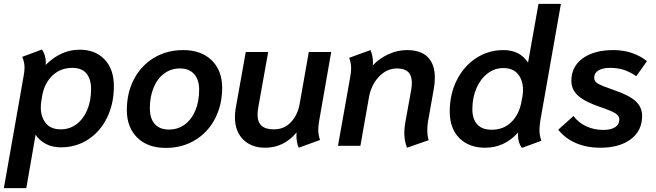

<svg xmlns="http://www.w3.org/2000/svg" viewBox="-37 -754 3395 993"><path d="M84 -354Q90 -384 90 -405Q90 -431 78 -460L180 -498Q200 -468 200 -431L199 -418Q278 -497 375 -497Q456 -497 504 -446.5Q552 -396 552 -308Q552 -218 517 -146Q482 -74 419.5 -33Q357 8 278 8Q234 8 200.5 -9.5Q167 -27 147 -57L99 219H-17ZM434 -293Q434 -345 410 -374Q386 -403 337 -403Q275 -403 233.5 -362.5Q192 -322 181 -258L177 -232Q174 -216 174 -198Q174 -149 200 -117Q226 -85 277 -85Q323 -85 358.5 -111.5Q394 -138 414 -185Q434 -232 434 -293Z M619 -185Q619 -274 656 -344.5Q693 -415 759.5 -455Q826 -495 910 -495Q1004 -495 1058 -442Q1112 -389 1112 -300Q1112 -211 1075 -140Q1038 -69 971.5 -29Q905 11 821 11Q727 11 673 -42Q619 -95 619 -185ZM993 -290Q993 -342 967 -371Q941 -400 893 -400Q848 -400 812.5 -374Q777 -348 757.5 -301Q738 -254 738 -195Q738 -141 763.5 -112.5Q789 -84 837 -84Q883 -84 918.5 -110Q954 -136 973.5 -183Q993 -230 993 -290Z M1178 -148Q1178 -173 1182 -194L1234 -485H1350L1298 -194Q1295 -176 1295 -162Q1295 -123 1315.5 -104Q1336 -85 1380 -85Q1433 -85 1468 -122.5Q1503 -160 1513 -218L1560 -485H1676L1614 -131Q1609 -101 1609 -83Q1609 -57 1618 -30L1508 10Q1496 -17 1496 -54Q1496 -64 1497 -69Q1431 10 1334 10Q1263 10 1220.5 -32.5Q1178 -75 1178 -148Z M2054 -67Q2054 -90 2059 -120L2090 -291Q2093 -311 2093 -326Q2093 -400 2017 -400Q1964 -400 1924 -358.5Q1884 -317 1872 -255L1827 0H1711L1774 -354Q1779 -382 1779 -400Q1779 -428 1769 -455L1879 -495Q1892 -465 1892 -430Q1892 -421 1891 -416Q1925 -452 1972 -473.5Q2019 -495 2067 -495Q2140 -495 2176 -458Q2212 -421 2212 -352Q2212 -324 2206 -291L2176 -122Q2173 -101 2173 -81Q2173 -50 2180 -29L2068 10Q2054 -26 2054 -67Z M2642 -55 2643 -69Q2572 10 2472 10Q2388 10 2338.5 -40Q2289 -90 2289 -177Q2289 -267 2325.5 -339.5Q2362 -412 2425.5 -453.5Q2489 -495 2567 -495Q2652 -495 2694 -430L2748 -734H2864L2758 -133Q2753 -100 2753 -82Q2753 -52 2763 -26L2662 11Q2642 -16 2642 -55ZM2660 -229 2665 -255Q2668 -272 2668 -288Q2668 -338 2642.5 -370Q2617 -402 2566 -402Q2521 -402 2484.5 -374Q2448 -346 2427 -297.5Q2406 -249 2406 -189Q2406 -139 2431 -111Q2456 -83 2506 -83Q2568 -83 2608.5 -123.5Q2649 -164 2660 -229Z M2850 -83 2929 -154Q2955 -119 2995.5 -100.5Q3036 -82 3083 -82Q3122 -82 3144 -96Q3166 -110 3166 -137Q3166 -154 3147 -167Q3128 -180 3069 -200Q2989 -227 2953.5 -258.5Q2918 -290 2918 -336Q2918 -410 2977 -452.5Q3036 -495 3136 -495Q3187 -495 3231 -480Q3275 -465 3309 -438L3254 -360Q3218 -384 3186.5 -393.5Q3155 -403 3119 -403Q3079 -403 3057.5 -389.5Q3036 -376 3036 -352Q3036 -333 3055.5 -321.5Q3075 -310 3133 -290Q3214 -263 3249 -232Q3284 -201 3284 -154Q3284 -78 3225.5 -34Q3167 10 3068 10Q2997 10 2941.5 -14Q2886 -38 2850 -83Z"/></svg>

Font: Niramit SemiBold
Style: Italic
Weight: 600
Italic angle: -10°
Designer: Katatrad Aksorn Co.,Ltd.
Foundry: Cadson Demak Co.,Ltd.
Version: Version 1.001; ttfautohint (v1.6)